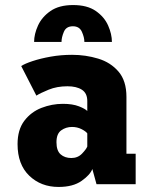

<svg xmlns="http://www.w3.org/2000/svg" viewBox="-20 -729 590 760"><path d="M212 11Q142 11 95.8 -33.5Q49.5 -78 49.5 -158.5Q49.5 -215.5 76.2 -250.8Q103 -286 144.2 -302Q185.5 -318 229 -318Q267.5 -318 292.8 -308Q318 -298 325.5 -289.5V-329Q325.5 -360 304.2 -373.8Q283 -387.5 247 -387.5Q205.5 -387.5 172.5 -374Q139.5 -360.5 124 -350.5L64 -467.5Q78 -477 109 -487.2Q140 -497.5 180.8 -504.8Q221.5 -512 265.5 -512Q319 -512 368.5 -497Q418 -482 449.2 -445.5Q480.5 -409 480.5 -345.5V-120.5H517V0H362L345.5 -60Q337 -37 303 -13Q269 11 212 11ZM262.5 -103.5Q288 -103.5 304.8 -121Q321.5 -138.5 325.5 -149V-201Q320 -209 302.8 -217.8Q285.5 -226.5 265 -226.5Q241 -226.5 222.2 -213Q203.5 -199.5 203.5 -166Q203.5 -132.5 220 -118Q236.5 -103.5 262.5 -103.5ZM269.5 -709Q325.5 -709 359.2 -685.5Q393 -662 408 -628Q423 -594 423 -563H314Q314 -581 304.2 -603Q294.5 -625 268.5 -625Q242 -625 232.8 -603Q223.5 -581 223.5 -563H115Q115 -594 130.5 -628Q146 -662 180 -685.5Q214 -709 269.5 -709Z"/></svg>

Font: Trispace SemiCondensed
Style: Bold
Weight: 700
Width: 4
Designer: Tyler Finck
Foundry: Etcetera Type Company
Version: Version 1.210; ttfautohint (v1.8.3)